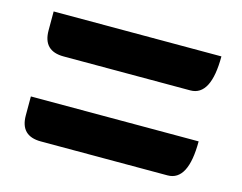

<svg xmlns="http://www.w3.org/2000/svg" viewBox="-65 -672 739 587"><g transform="rotate(15 304.5 -378.0)"><path d="M104 -450Q39 -450 39 -515V-575H570Q570 -450 505 -450ZM104 -181Q39 -181 39 -246V-306H570Q570 -181 505 -181Z"/></g></svg>

Font: Swei Half Moon CJK SC
Style: Black
Weight: 900
Version: Version 2.071